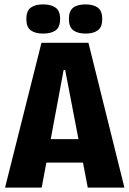

<svg xmlns="http://www.w3.org/2000/svg" viewBox="-20 -855 590 875"><path d="M3 0 169 -660H383L547 0H380L277 -536H270L170 0ZM116 -114V-221H442V-114ZM370 -702Q334 -702 314 -717Q294 -732 294 -768Q294 -805 313.5 -820Q333 -835 370 -835Q406 -835 426 -820Q446 -805 446 -768Q446 -732 426 -717Q406 -702 370 -702ZM176 -702Q141 -702 120.5 -716.5Q100 -731 100 -769Q100 -805 120 -820Q140 -835 176 -835Q213 -835 233.5 -820Q254 -805 254 -769Q254 -731 233.5 -716.5Q213 -702 176 -702Z"/></svg>

Font: Bricolage Grotesque 96pt ExtraBold SemiCondensed
Style: Regular
Weight: 800
Width: 4
Version: Version 1.001;gftools[0.9.33.dev8+g029e19f]